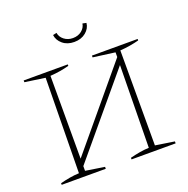

<svg xmlns="http://www.w3.org/2000/svg" viewBox="-145 -976 1092 1113"><g transform="rotate(-20 401.0 -419.0)"><path d="M48 0V-10Q79 -18 108 -23Q137 -28 165 -29L173 -615L48 -633V-644H320V-635Q294 -628 264.5 -623Q235 -618 203 -616V-105L604 -586V-615L469 -633V-644H751V-635Q725 -628 695.5 -623Q666 -618 634 -616V-30L751 -12V0H479V-10Q510 -18 539 -23Q568 -28 596 -29L603 -537L203 -59V-30L320 -12V0ZM401 -753Q358 -753 330 -776.5Q302 -800 298 -833L321 -838Q325 -812 347.5 -794.5Q370 -777 401 -777Q433 -777 455 -794.5Q477 -812 481 -838L504 -833Q501 -800 472.5 -776.5Q444 -753 401 -753Z"/></g></svg>

Font: Piazzolla Thin
Style: Regular
Weight: 100
Designer: Juan Pablo del Peral
Foundry: Huerta Tipografica
Version: Version 1.330